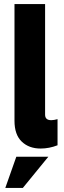

<svg xmlns="http://www.w3.org/2000/svg" viewBox="-20 -717 316 941"><path d="M51 -125V-697H201V-155Q201 -128 231 -128Q244 -128 262 -133V-5Q221 11 179 11Q122 11 86.5 -23Q51 -57 51 -125ZM60 51H217L92 204H6Z"/></svg>

Font: Hanken Grotesk Black
Style: Regular
Weight: 900
Designer: Alfredo Marco Pradil
Foundry: Hanken Design Co.
Version: Version 3.014